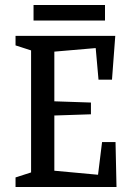

<svg xmlns="http://www.w3.org/2000/svg" viewBox="-20 -746 515 766"><path d="M113.8 -664.1V-726.1H398.9V-664.1ZM42 0V-38.1L104 -58.1V-544.9L42 -564.9V-603H439.9L426.8 -428.2H373L361.8 -554.2L196.8 -540V-341.8L342.8 -336.9V-290L196.8 -285.2V-64.9L371.1 -48.8L387.2 -179.2H440.9L444.8 0Z"/></svg>

Font: Grenze
Style: Regular
Weight: 400
Designer: Renata Polastri
Foundry: Omnibus-Type
Version: Version 1.002;PS 001.002;hotconv 1.0.88;makeotf.lib2.5.64775